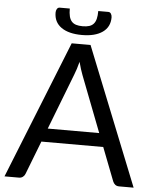

<svg xmlns="http://www.w3.org/2000/svg" viewBox="-59 -944 794 994"><g transform="rotate(5 337.5 -447.5)"><path d="M471 -266 358.5 -557.5Q353.5 -570.5 348 -587.8Q342.5 -605 337.5 -624.5Q327 -584 316 -557L203.5 -266ZM673 0H598Q585 0 577 -6.5Q569 -13 565 -23L498 -196H176.5L109.5 -23Q106.5 -14 98 -7Q89.5 0 77 0H2L288.5 -716.5H386.5ZM337 -809.5Q357.5 -809.5 371.5 -814Q385.5 -818.5 394.2 -828.5Q403 -838.5 407 -854.8Q411 -871 411 -895H463Q472.5 -895 477.5 -886.8Q482.5 -878.5 482.5 -868Q482.5 -818 444 -791Q405.5 -764 337 -764Q268.5 -764 230 -791Q191.5 -818 191.5 -868Q191.5 -878.5 196.5 -886.8Q201.5 -895 211 -895H263Q263 -871 267 -854.8Q271 -838.5 279.8 -828.5Q288.5 -818.5 302.5 -814Q316.5 -809.5 337 -809.5Z"/></g></svg>

Font: Lato 2
Style: Regular
Weight: 400
Designer: Lukasz Dziedzic with Adam Twardoch and Botio Nikoltchev
Foundry: tyPoland Lukasz Dziedzic
Version: Version 2.015; 2015-08-06; http://www.latofonts.com/